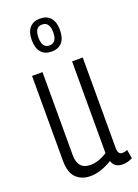

<svg xmlns="http://www.w3.org/2000/svg" viewBox="-150 -841 659 915"><g transform="rotate(-20 180.0 -384.0)"><path d="M144 10Q102 10 74 -16.5Q46 -43 46 -105V-534H99V-113Q99 -40 164 -40Q185 -40 207.5 -48Q230 -56 249 -69V-534H303V-76Q303 -57 309 -49.5Q315 -42 325 -42Q339 -42 351 -48L359 -3Q334 10 309 10Q267 10 256 -26Q230 -10 202 0Q174 10 144 10ZM174 -611Q140 -611 121.5 -632.5Q103 -654 103 -695Q103 -735 121.5 -756.5Q140 -778 174 -778Q209 -778 227.5 -756.5Q246 -735 246 -695Q246 -654 227.5 -632.5Q209 -611 174 -611ZM174 -642Q212 -642 212 -695Q212 -748 174 -748Q137 -748 137 -695Q137 -642 174 -642Z"/></g></svg>

Font: Georama Condensed Light
Style: Regular
Weight: 300
Width: 3
Designer: Jean-Baptiste Levee
Foundry: Production Type
Version: Version 1.000